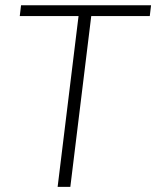

<svg xmlns="http://www.w3.org/2000/svg" viewBox="-20 -728 608 748"><path d="M568.5 -707.5 563.5 -665.5H335.5L254 0H204.5L286 -665.5H57L62 -707.5Z"/></svg>

Font: Lato Light
Style: Italic
Weight: 300
Italic angle: -7°
Designer: Lukasz Dziedzic
Foundry: tyPoland Lukasz Dziedzic
Version: Version 2.007; 2014-02-27